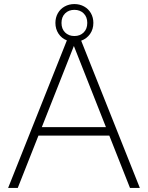

<svg xmlns="http://www.w3.org/2000/svg" viewBox="-20 -926 730 946"><path d="M518.5 -258H169.5L67.5 0H20L309.5 -727Q283.5 -737 268.2 -760.2Q253 -783.5 253 -813Q253 -839.5 265 -860.8Q277 -882 298.5 -894Q320 -906 346.5 -906Q373 -906 394.5 -894Q416 -882 428 -860.8Q440 -839.5 440 -813Q440 -782 423.8 -758.8Q407.5 -735.5 380 -725.5L669 0H620.5ZM346.5 -748.5Q374.5 -748.5 392.2 -766Q410 -783.5 410 -813Q410 -842.5 392.2 -860Q374.5 -877.5 346.5 -877.5Q318.5 -877.5 300.8 -860Q283 -842.5 283 -813Q283 -783.5 300.8 -766Q318.5 -748.5 346.5 -748.5ZM186 -299.5H502L344 -699.5Z"/></svg>

Font: Encode Sans Semi Expanded ExLight
Style: Regular
Weight: 275
Width: 6
Designer: Multiple Designers
Foundry: Impallari Type
Version: Version 2.000